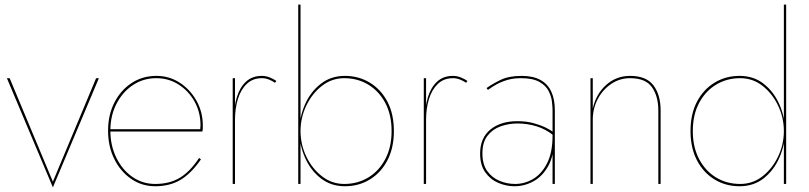

<svg xmlns="http://www.w3.org/2000/svg" viewBox="-20 -800 3519 835"><path d="M10 -460 210 15 410 -460H398L210 -10L22 -460Z M655 10Q718 10 764.5 -17.5Q811 -45 854 -107L846 -113Q806 -53 761.5 -26.5Q717 0 655 0Q600 0 556 -30.5Q512 -61 486 -114Q460 -167 460 -232Q460 -297 486.5 -348.5Q513 -400 558 -430Q603 -460 660 -460Q713 -460 756.5 -432.5Q800 -405 826 -358.5Q852 -312 852 -255Q852 -246 851 -240Q850 -234 848 -229L855 -238H457V-228H860Q862 -236 862 -243Q862 -250 862 -254Q862 -313 834.5 -362Q807 -411 761.5 -440.5Q716 -470 660 -470Q600 -470 552.5 -439Q505 -408 477.5 -354Q450 -300 450 -232Q450 -163 477 -108.5Q504 -54 550.5 -22Q597 10 655 10Z M1002 -460H992V0H1002ZM1176 -440 1182 -448Q1169 -457 1152.5 -463.5Q1136 -470 1119 -470Q1077 -470 1050 -445Q1023 -420 1010 -377.5Q997 -335 997 -280H1002Q1002 -328 1014.5 -369Q1027 -410 1053 -435Q1079 -460 1119 -460Q1134 -460 1148.5 -454.5Q1163 -449 1176 -440Z M1287 -780H1277V0H1287ZM1693 -230Q1693 -304 1665 -357.5Q1637 -411 1588.5 -440.5Q1540 -470 1480 -470Q1419 -470 1374.5 -435Q1330 -400 1306 -345Q1282 -290 1282 -230Q1282 -171 1306 -115.5Q1330 -60 1374.5 -25Q1419 10 1480 10Q1540 10 1588.5 -19.5Q1637 -49 1665 -103Q1693 -157 1693 -230ZM1683 -230Q1683 -160 1655.5 -108Q1628 -56 1581.5 -28Q1535 0 1477 0Q1423 0 1380 -33.5Q1337 -67 1312 -119.5Q1287 -172 1287 -230Q1287 -288 1312 -340.5Q1337 -393 1380 -426.5Q1423 -460 1477 -460Q1535 -460 1581.5 -432Q1628 -404 1655.5 -352.5Q1683 -301 1683 -230Z M1833 -460H1823V0H1833ZM2007 -440 2013 -448Q2000 -457 1983.5 -463.5Q1967 -470 1950 -470Q1908 -470 1881 -445Q1854 -420 1841 -377.5Q1828 -335 1828 -280H1833Q1833 -328 1845.5 -369Q1858 -410 1884 -435Q1910 -460 1950 -460Q1965 -460 1979.5 -454.5Q1994 -449 2007 -440Z M2078 -133Q2078 -181 2100 -209.5Q2122 -238 2157 -250.5Q2192 -263 2230 -263Q2274 -263 2314 -250.5Q2354 -238 2386 -212V-225Q2376 -234 2353.5 -245Q2331 -256 2300 -264.5Q2269 -273 2230 -273Q2157 -273 2112.5 -236.5Q2068 -200 2068 -132Q2068 -82 2090.5 -50.5Q2113 -19 2147.5 -4.5Q2182 10 2217 10Q2261 10 2300 -11.5Q2339 -33 2364 -77.5Q2389 -122 2389 -190L2383 -210Q2383 -137 2359.5 -90.5Q2336 -44 2299 -22Q2262 0 2220 0Q2185 0 2152.5 -13.5Q2120 -27 2099 -56Q2078 -85 2078 -133ZM2102 -409Q2118 -421 2138.5 -432.5Q2159 -444 2185.5 -452Q2212 -460 2246 -460Q2297 -460 2325.5 -444Q2354 -428 2366 -404Q2378 -380 2380.5 -357Q2383 -334 2383 -320V0H2393V-320Q2393 -368 2377.5 -401.5Q2362 -435 2330 -452.5Q2298 -470 2248 -470Q2193 -470 2157 -452.5Q2121 -435 2096 -417Z M2843 -320V0H2853V-320Q2853 -387 2822 -428.5Q2791 -470 2720 -470Q2660 -470 2616 -430.5Q2572 -391 2558 -328V-460H2548V0H2558V-280Q2558 -328 2579.5 -369Q2601 -410 2638 -435Q2675 -460 2720 -460Q2788 -460 2815.5 -420.5Q2843 -381 2843 -320Z M3389 -780V0H3399V-780ZM2983 -230Q2983 -157 3011 -103Q3039 -49 3087.5 -19.5Q3136 10 3196 10Q3258 10 3302 -25Q3346 -60 3370 -115.5Q3394 -171 3394 -230Q3394 -290 3370 -345Q3346 -400 3302 -435Q3258 -470 3196 -470Q3136 -470 3087.5 -440.5Q3039 -411 3011 -357.5Q2983 -304 2983 -230ZM2993 -230Q2993 -301 3020.5 -352.5Q3048 -404 3094.5 -432Q3141 -460 3199 -460Q3254 -460 3296.5 -426.5Q3339 -393 3364 -340.5Q3389 -288 3389 -230Q3389 -172 3364 -119.5Q3339 -67 3296.5 -33.5Q3254 0 3199 0Q3141 0 3094.5 -28Q3048 -56 3020.5 -108Q2993 -160 2993 -230Z"/></svg>

Font: Jost Thin
Style: Regular
Weight: 250
Version: Version 3.710